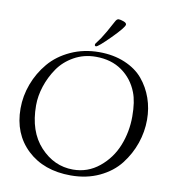

<svg xmlns="http://www.w3.org/2000/svg" viewBox="-99 -1011 1013 1118"><g transform="rotate(10 407.5 -452.0)"><path d="M401 -754Q401 -758 403.5 -762Q406 -766 413.5 -775.5Q421 -785 430.5 -799Q440 -813 456.5 -841.5Q473 -870 492 -906Q501 -924 512 -924Q523 -924 541 -917.5Q559 -911 559 -901Q559 -885 490 -815.5Q421 -746 409 -746Q401 -746 401 -754ZM39 -314Q39 -388 65.5 -459Q92 -530 141 -588Q190 -646 266.5 -681Q343 -716 434 -716Q519 -716 586.5 -687.5Q654 -659 694 -611Q734 -563 755 -503Q776 -443 776 -376Q776 -305 752.5 -236.5Q729 -168 683.5 -109.5Q638 -51 563 -15.5Q488 20 394 20Q234 20 136.5 -72Q39 -164 39 -314ZM125 -347Q125 -193 207 -104.5Q289 -16 401 -16Q488 -16 555.5 -71Q623 -126 655.5 -207.5Q688 -289 688 -380Q688 -468 667 -521Q638 -596 574.5 -641Q511 -686 420 -686Q349 -686 291 -653.5Q233 -621 198 -570Q163 -519 144 -461Q125 -403 125 -347Z"/></g></svg>

Font: OFL Sorts Mill Goudy TT
Style: Italic
Weight: 500
Italic angle: -6°
Version: Version 003.000